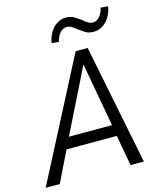

<svg xmlns="http://www.w3.org/2000/svg" viewBox="-149 -999 901 1090"><g transform="rotate(-15 301.5 -453.5)"><path d="M-18 0 347 -705H418L559 0H481L444 -203L474 -180H125L164 -203L65 0ZM369 -618 176 -229 162 -246H458L441 -229L371 -618ZM269 -781 227 -785Q233 -819 249 -846Q265 -873 289.5 -888.5Q314 -904 343 -904Q370 -904 390 -892Q410 -880 427 -867Q441 -855 455.5 -846Q470 -837 485 -837Q507 -837 524 -856.5Q541 -876 548 -907L591 -904Q583 -852 550.5 -818.5Q518 -785 475 -785Q447 -785 428 -796.5Q409 -808 391 -822Q377 -833 363.5 -842Q350 -851 333 -851Q311 -851 294 -832.5Q277 -814 269 -781Z"/></g></svg>

Font: Nunito Sans 10pt Condensed
Style: Italic
Weight: 400
Width: 3
Italic angle: -9°
Designer: Vernon Adams
Foundry: Vernon Adams
Version: Version 3.101;gftools[0.9.27]